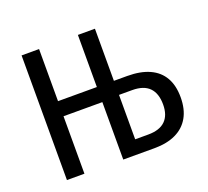

<svg xmlns="http://www.w3.org/2000/svg" viewBox="-98 -656 841 776"><g transform="rotate(-20 322.5 -268.0)"><path d="M380.9 -536.1V-312H438Q495.1 -312 533.7 -294.4Q572.3 -276.9 592 -242.7Q611.8 -208.5 611.8 -157.7Q611.8 -106.4 591.8 -71.3Q571.8 -36.1 533.9 -18.1Q496.1 0 441.9 0H307.6V-247.1H140.6V0H65.4V-536.1H140.6V-312H307.6V-536.1ZM437.5 -251.5H380.9V-60.5H437Q486.3 -60.5 510.7 -84.5Q535.2 -108.4 535.2 -154.3Q535.2 -202.1 511 -226.8Q486.8 -251.5 437.5 -251.5Z"/></g></svg>

Font: Open Sans Condensed
Style: Regular
Weight: 400
Width: 3
Designer: Monotype Design Team
Foundry: Monotype Imaging Inc.
Version: Version 3.000